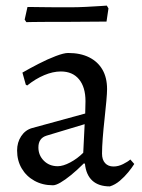

<svg xmlns="http://www.w3.org/2000/svg" viewBox="-20 -653 506 685"><path d="M372 12Q332 12 309.5 -8.5Q287 -29 283 -69L279 -70Q255 -46 233.5 -28.5Q212 -11 195.5 -1.5Q179 8 169 8Q132 8 103 -8Q74 -24 57.5 -52Q41 -80 41 -116Q41 -145 55.5 -167Q70 -189 94 -196L284 -248L285 -292Q285 -342 262 -370Q239 -398 197 -398Q169 -398 138 -385Q107 -372 77 -348L72 -351L60 -394Q86 -409 118 -425.5Q150 -442 179 -453Q208 -464 223 -464Q267 -464 298 -448.5Q329 -433 345.5 -404.5Q362 -376 362 -335Q362 -322 359.5 -293Q357 -264 353 -228.5Q349 -193 346.5 -160Q344 -127 344 -105Q344 -83 355 -71Q366 -59 385 -59Q402 -59 419 -67.5Q436 -76 445 -84L459 -68Q451 -55 437.5 -38.5Q424 -22 407.5 -8Q391 6 372 12ZM186 -60Q205 -60 230.5 -73.5Q256 -87 277 -108L282 -210L146 -169Q117 -160 117 -127Q117 -99 136.5 -79.5Q156 -60 186 -60ZM74 -574 68 -583 78 -628Q78 -628 93.5 -628Q109 -628 133 -627.5Q157 -627 183.5 -627Q210 -627 232 -627Q257 -627 287 -628.5Q317 -630 339 -631.5Q361 -633 361 -633L367 -623L360 -576L218 -575Q189 -575 155 -575Q121 -575 97.5 -574.5Q74 -574 74 -574Z"/></svg>

Font: Alegreya
Style: Regular
Weight: 400
Designer: Juan Pablo del Peral
Foundry: Huerta Tipografica
Version: Version 2.009